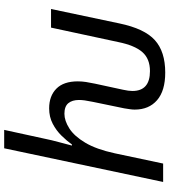

<svg xmlns="http://www.w3.org/2000/svg" viewBox="34 -834 810 918"><g transform="rotate(-90 439.0 -375.0)"><path d="M551 10Q464 10 419 -29Q374 -68 374 -136Q374 -147 376 -160Q378 -173 380 -186L411 -336Q416 -360 418 -375Q420 -390 420 -402Q420 -435 404.5 -453.5Q389 -472 354 -472Q321 -472 284 -448.5Q247 -425 215.5 -372Q184 -319 165 -231L116 0H28L189 -760H277L234 -563Q228 -533 219 -500.5Q210 -468 202 -436H207Q225 -461 249.5 -486Q274 -511 306.5 -528Q339 -545 380 -545Q439 -545 474 -510.5Q509 -476 509 -408Q509 -389 506 -369Q503 -349 498 -326L469 -192Q463 -165 463 -147Q463 -63 558 -63Q617 -63 649 -99.5Q681 -136 697 -215L766 -536H855L786 -209Q761 -89 706 -39.5Q651 10 551 10Z"/></g></svg>

Font: Noto Sans
Style: Italic
Weight: 400
Italic angle: -12°
Designer: Monotype Design Team
Foundry: Monotype Imaging Inc.
Version: Version 2.013; ttfautohint (v1.8.4.7-5d5b)